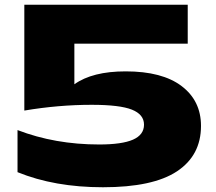

<svg xmlns="http://www.w3.org/2000/svg" viewBox="-20 -770 913 813"><path d="M54.2 -219.2Q212.9 -158.2 399.9 -158.2Q496.6 -158.2 543.2 -178.7Q589.8 -199.2 589.8 -242.2Q589.8 -285.2 538.6 -305.7Q487.3 -326.2 368.2 -326.2Q228 -326.2 83 -301.8V-750H774.9V-585H294.9V-413.1Q371.1 -467.8 512.2 -467.8Q667 -467.8 749 -405.5Q831.1 -343.3 831.1 -236.8Q831.1 -111.8 729.2 -44.4Q627.4 22.9 416 22.9Q210.9 22.9 54.2 -41Z"/></svg>

Font: Mattone
Style: Bold
Weight: 700
Width: 6
Designer: Nunzio Mazzaferro
Foundry: Collletttivo
Version: Version 2.000;Glyphs 3.2 (3217)